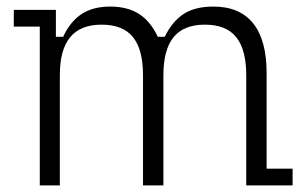

<svg xmlns="http://www.w3.org/2000/svg" viewBox="-20 -564 929 584"><path d="M415 -335Q415 -413 384.5 -451Q354 -489 289 -489Q225 -489 193.5 -451Q162 -413 162 -335V0H101V-483H22V-534H150V-452H172Q194 -499 228.5 -521.5Q263 -544 315 -544Q368 -544 403 -521.5Q438 -499 460 -452H481Q504 -499 538.5 -521.5Q573 -544 629 -544Q709 -544 750 -493Q791 -442 791 -341V-51H870V0H729V-335Q729 -413 698.5 -451Q668 -489 603 -489Q539 -489 508 -451Q477 -413 477 -335V0H415Z"/></svg>

Font: Mozilla Headline ExtraLight
Style: Regular
Weight: 200
Designer: Studio DRAMA
Foundry: Studio DRAMA
Version: Version 1.000